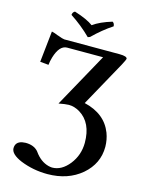

<svg xmlns="http://www.w3.org/2000/svg" viewBox="-149 -923 929 1219"><g transform="rotate(15 316.0 -313.0)"><path d="M171.9 -808.1Q172.9 -826.2 188 -834Q273.4 -807.1 312 -777.8Q356.9 -810.5 435.1 -834Q448.2 -827.1 449.2 -807.1Q384.8 -765.1 321.8 -703.1L308.1 -698.2Q246.1 -759.8 171.9 -808.1ZM532.2 -646Q581.1 -645.5 582 -628.9Q581.5 -622.6 562 -585.9L397.9 -289.1Q535.6 -256.8 579.6 -144Q595.7 -101.6 596.2 -54.2Q596.2 56.6 508.3 132.3Q419.4 207.5 285.2 208Q191.4 208 107.9 174.3Q36.1 144 35.2 105Q35.2 63.5 78.6 54.2Q89.4 52.2 101.1 51.8Q154.8 51.8 183.1 83Q185.5 85.9 187 87.9Q225.6 142.6 279.8 156.7Q292.5 159.7 303.2 160.2Q365.2 160.2 414.6 98.1Q463.4 36.1 463.9 -44.9Q463.9 -177.2 376.5 -230.5Q340.3 -252 304.2 -252Q280.8 -251.5 237.8 -243.2L435.1 -600.1H198.2Q148.4 -599.1 123 -514.6Q115.2 -488.3 112.8 -463.9L57.1 -469.2L79.1 -673.8Q98.1 -669.9 121.6 -659.7Q123 -659.2 124 -659.2Q157.2 -646.5 168 -646Z"/></g></svg>

Font: Linux Libertine O
Style: Bold
Weight: 700
Designer: Philipp H. Poll
Foundry: Philipp H. Poll
Version: Version 5.0.0